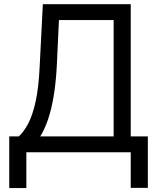

<svg xmlns="http://www.w3.org/2000/svg" viewBox="-20 -748 785 943"><path d="M25.4 175.8V-78.1H72.3Q96.7 -100.1 118.2 -140.4Q139.6 -180.7 154.8 -248.5Q169.9 -316.4 174.8 -420.9L190.4 -727.5H622.1V-78.1H706.1V174.8H622.1V0H109.4V175.8ZM177.7 -78.1H538.1V-649.4H269.5L258.8 -420.9Q254.4 -341.3 243.7 -276.6Q232.9 -211.9 216.3 -162.6Q199.7 -113.3 177.7 -78.1Z"/></svg>

Font: Inter V
Style: 
Weight: 400
Designer: Rasmus Andersson
Foundry: rsms
Version: Version 4.000;git-a3f224843